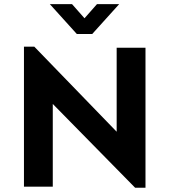

<svg xmlns="http://www.w3.org/2000/svg" viewBox="-20 -879 798 904"><path d="M616.2 4.9 228.5 -389.6V0H92.8V-659.2H141.6L529.3 -258.8V-654.3H665V4.9ZM341.8 -718.8 214.8 -859.4H319.3L377.9 -793L436.5 -859.4H541L414.1 -718.8Z"/></svg>

Font: Sen
Style: Bold
Weight: 700
Designer: Kosal Sen, Philatype
Foundry: Philatype
Version: Version 2.000;gftools[0.9.31]